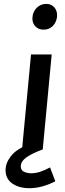

<svg xmlns="http://www.w3.org/2000/svg" viewBox="-20 -766 335 984"><path d="M93 0 139 -487H245L199 0ZM203.5 -614Q176.5 -614 160 -632.2Q143.5 -650.5 146.5 -679Q148.5 -706 168.2 -726Q188 -746 217.5 -746Q243 -746 258.8 -727.8Q274.5 -709.5 272.5 -680.5Q268.5 -650 249.8 -632Q231 -614 203.5 -614ZM263.5 163Q231 180 197.2 189.2Q163.5 198.5 130.5 198.5Q78 198.5 43.2 174.5Q8.5 150.5 8.5 106Q8.5 70 34.8 35.8Q61 1.5 112 -19.5L199 0Q147 18.5 116.8 39.5Q86.5 60.5 86.5 86.5Q86.5 106.5 103 114.2Q119.5 122 140 122Q161.5 122 184 115Q206.5 108 236.5 92Z"/></svg>

Font: Karla
Style: Bold Italic
Weight: 700
Italic angle: -8°
Designer: Jonathan Pinhorn
Version: Version 2.004;gftools[0.9.33]